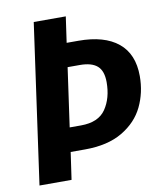

<svg xmlns="http://www.w3.org/2000/svg" viewBox="-79 -756 689 820"><g transform="rotate(-10 265.5 -346.0)"><path d="M529 -386Q529 -315 500 -254.5Q471 -194 407 -156Q343 -118 244 -118H182L165 0H26L123 -692H262L246 -580H297Q409 -580 469 -531Q529 -482 529 -386ZM385 -385Q385 -434 360.5 -455.5Q336 -477 285 -477H232L196 -222H245Q321 -222 353 -269Q385 -316 385 -385Z"/></g></svg>

Font: Fira Sans Condensed SemiBold
Style: Italic
Weight: 600
Width: 3
Italic angle: -8°
Designer: bBox Type GmbH & Carrois Corporate GbR & Edenspiekermann AG
Foundry: bBox Type GmbH & Carrois Corporate GbR & Edenspiekermann AG
Version: Version 4.301